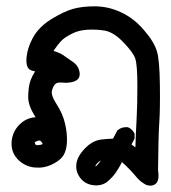

<svg xmlns="http://www.w3.org/2000/svg" viewBox="-20 -272 540 608"><path d="M413.6 290.5Q391.1 263.2 366.2 241.2Q360.8 252.4 354 263.2Q350.6 269 346.4 274.9Q342.3 280.8 337.4 286.4Q332.5 292 326.7 297.4Q317.4 307.1 305.4 311.5Q293.5 315.9 279.8 314.9Q252 313 235.8 293.5Q219.2 273.4 221.7 248.5Q224.1 224.1 248.3 198.7Q272.5 173.3 300.3 169.9Q320.8 167.5 337.9 167L350.6 143.1L351.6 141.1L353.5 139.6Q366.2 129.4 383.3 130.9H385.3L386.7 131.8Q390.6 133.3 394 136Q397.5 138.7 400.1 141.8Q402.8 145 404.8 148.4L406.2 150.9V153.3V164.1V166.5L405.3 168.5L396.5 185.5Q402.8 189.9 408.7 194.8Q410.6 138.2 412.6 104.5Q415 64.9 415 -1.5Q415 -66.9 408.2 -86.9Q401.9 -106 369.6 -139.2Q353.5 -155.8 338.6 -164.6Q323.7 -173.3 310.5 -175.3Q280.8 -179.7 254.9 -177.7Q230 -175.8 212.4 -167.5Q193.4 -158.7 179.7 -147.9Q176.8 -145.5 172.1 -140.6Q167.5 -135.7 161.6 -127.9Q155.8 -120.1 149.4 -110.8Q165.5 -106.4 179.7 -97.7Q198.7 -85 213.4 -74.2Q231 -60.5 232.4 -38.6Q233.9 -11.2 189 -9.8H188H187Q173.3 -11.2 166.5 -10.5Q159.7 -9.8 156.7 -7.3Q148.4 -0.5 144.5 15.1Q141.1 30.3 158.7 57.1Q179.2 88.9 186 119.6Q193.4 150.4 191.9 178.7Q191.4 188.5 189.7 196.5Q188 204.6 185.1 211.7Q182.1 218.8 177.7 224.6Q165.5 239.3 142.1 250Q130.4 255.4 117.2 257.6Q104 259.8 88.9 258.3Q73.7 256.8 60.3 250.2Q46.9 243.7 35.6 231.9Q13.2 207.5 17.1 173.3Q19 156.7 26.6 142.6Q34.2 128.4 46.9 117.7Q56.6 109.4 68.1 104.7Q79.6 100.1 92.8 99.1Q69.3 63.5 69.3 35.6Q69.3 2.9 77.1 -18.6Q82.5 -32.7 91.3 -45.9Q86.9 -46.9 84.2 -47.6Q81.5 -48.3 78.6 -49.3Q61 -55.7 64 -90.3Q65.4 -105 70.3 -120.4Q75.2 -135.7 84 -152.3Q90.3 -164.1 98.9 -174.3Q107.4 -184.6 118.2 -193.8Q128.9 -203.1 142.6 -211.4Q181.6 -235.4 210.7 -243.7Q239.7 -252 279.8 -252Q300.3 -252 320.6 -247.6Q340.8 -243.2 361.3 -233.9Q402.3 -215.8 435.5 -177.2Q452.1 -158.2 462.4 -141.1Q472.7 -124 477.1 -108.9Q485.4 -80.6 486.3 -2.9Q487.3 73.7 484.4 116.2Q481.4 158.2 480.5 267.6Q487.3 309.1 463.4 314.9Q460.4 315.9 457.3 315.9Q454.1 315.9 450.9 315.4Q447.8 314.9 444.6 314Q441.4 313 438.5 311Q435.5 309.1 432.4 307.1Q429.2 305.2 426 302.5Q422.9 299.8 419.9 297.1Q417 294.4 414.1 291ZM284.2 254.4Q291 248 299.8 235.8Q296.4 237.8 293.7 239.7Q291 241.7 288.8 243.9Q286.6 246.1 284.7 249Q282.7 251.5 281.7 253.9ZM115.2 184.1Q113.8 180.2 109.9 175.5Q106 170.9 96.7 174.8Q92.8 176.8 91.3 178Q89.8 179.2 90.1 179.9Q90.3 180.7 90.8 182.1Q91.8 185.5 93.8 186.8Q95.7 188 101.6 187.5Q110.4 187 115.2 184.1Z"/></svg>

Font: NaikaiFont
Style: Bold
Weight: 700
Version: Version 1.89